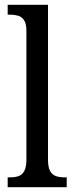

<svg xmlns="http://www.w3.org/2000/svg" viewBox="-20 -780 310 800"><path d="M12 0V-41H22Q43 -41 58 -46.5Q73 -52 81.5 -68Q90 -84 90 -115V-651Q90 -681 80.5 -695.5Q71 -710 55.5 -714.5Q40 -719 22 -719H12V-760H180V-115Q180 -84 188.5 -68Q197 -52 212.5 -46.5Q228 -41 248 -41H258V0Z"/></svg>

Font: Noto Serif Khmer Condensed
Style: Regular
Weight: 400
Width: 3
Designer: Danh Hong and the Monotype Design Team
Foundry: Monotype Imaging Inc.
Version: Version 2.004